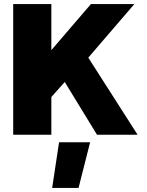

<svg xmlns="http://www.w3.org/2000/svg" viewBox="-20 -664 723 946"><path d="M45 0V-644H233V-417L428 -644H642L415 -380L658 0H458L299 -260L233 -186V0ZM237 262 271 37H424L367 262Z"/></svg>

Font: Kanit
Style: Bold
Weight: 700
Designer: Katatrad Team
Foundry: CadsonDemak
Version: Version 2.000; ttfautohint (v1.8.3)